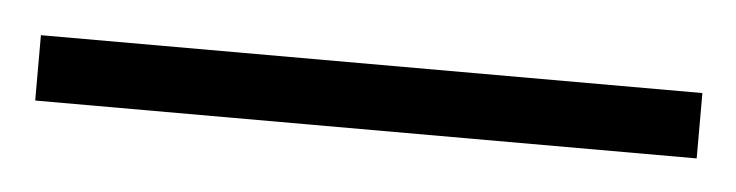

<svg xmlns="http://www.w3.org/2000/svg" viewBox="-25 50 460 120"><g transform="rotate(5 205.5 110.5)"><path d="M413 90V131H-2V90Z"/></g></svg>

Font: oriya115
Style: Regular
Weight: 400
Designer: Amélie Bonet and Sol Matas
Foundry: Google LLC
Version: Version 2.003